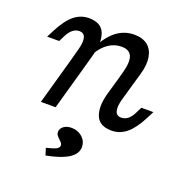

<svg xmlns="http://www.w3.org/2000/svg" viewBox="-118 -533 827 859"><g transform="rotate(20 295.5 -104.0)"><path d="M141.9 -356.5Q125 -356.5 111.3 -345.6Q97.6 -334.7 86.3 -312.9L71.8 -283.9H14.5L32.3 -318.5Q61.3 -375 92.7 -400.4Q124.2 -425.8 162.9 -425.8Q221 -425.8 237.5 -384.3Q254 -342.7 235.5 -276.6L216.1 -206.5H146L166.1 -280.6Q175.8 -316.1 170.2 -336.3Q164.5 -356.5 141.9 -356.5ZM146 -206.5H216.1L158.1 0H87.9ZM343.5 -355.6Q311.3 -355.6 283.5 -337.5Q255.6 -319.4 233.9 -283.1V-321.8Q262.9 -375 298.8 -400.4Q334.7 -425.8 379 -425.8Q418.5 -425.8 442.3 -406.9Q466.1 -387.9 472.2 -352.4Q478.2 -316.9 464.5 -270.2L446 -206.5H375.8L388.7 -253.2Q402.4 -304.8 391.5 -330.2Q380.6 -355.6 343.5 -355.6ZM449.2 -56.5Q466.1 -56.5 480.2 -67.3Q494.4 -78.2 504.8 -100L519.4 -129H576.6L558.9 -94.4Q529.8 -37.9 498.4 -12.5Q466.9 12.9 428.2 12.9Q370.2 12.9 353.6 -28.6Q337.1 -70.2 355.6 -136.3L375.8 -206.5H446L425 -132.3Q415.3 -96.8 421 -76.6Q426.6 -56.5 449.2 -56.5ZM238.7 153.2Q238.7 146.8 235.1 141.9Q231.5 137.1 223.4 129.8Q213.7 120.2 209.7 114.5Q205.6 108.9 205.6 100Q205.6 83.9 220.2 73Q234.7 62.1 257.3 62.1Q287.9 62.1 308.9 81Q329.8 100 329.8 127.4Q329.8 159.7 295.2 182.3Q260.5 204.8 189.5 218.5L179 185.5Q212.9 177.4 225.8 170.6Q238.7 163.7 238.7 153.2Z"/></g></svg>

Font: Playfair Micro SmCond SmLight
Style: Italic
Weight: 360
Width: 4
Italic angle: -15.6°
Designer: Claus Eggers Sørensen
Foundry: Claus Eggers Sørensen
Version: Version 2.203;Glyphs 3.3 (3326)